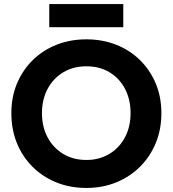

<svg xmlns="http://www.w3.org/2000/svg" viewBox="-20 -908 851 947"><path d="M223 -774V-888H588V-774ZM36 -350Q36 -430 64 -496.5Q92 -563 142 -612Q192 -661 259.5 -687.5Q327 -714 406 -714Q485 -714 552.5 -687.5Q620 -661 670 -612Q720 -563 748 -496.5Q776 -430 776 -350Q776 -270 748.5 -203Q721 -136 671 -86Q621 -36 553.5 -8.5Q486 19 406 19Q325 19 257.5 -8.5Q190 -36 140 -86Q90 -136 63 -203Q36 -270 36 -350ZM187 -350Q187 -283 214.5 -231Q242 -179 291.5 -149Q341 -119 406 -119Q470 -119 519.5 -149Q569 -179 596.5 -231Q624 -283 624 -350Q624 -417 597 -469Q570 -521 521 -551Q472 -581 406 -581Q341 -581 291.5 -551Q242 -521 214.5 -469Q187 -417 187 -350Z"/></svg>

Font: Von Semi
Style: Regular
Weight: 600
Version: Version 4.000; ttfautohint (v1.8.4.7-5d5b)